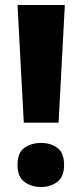

<svg xmlns="http://www.w3.org/2000/svg" viewBox="-20 -734 328 767"><path d="M214 -244 239 -714H50L75 -244ZM50 -75Q50 -28 77.5 -7.5Q105 13 144 13Q182 13 209 -7.5Q236 -28 236 -75Q236 -124 209 -143.5Q182 -163 144 -163Q105 -163 77.5 -143.5Q50 -124 50 -75Z"/></svg>

Font: Noto Sans Arabic Extra
Style: Regular
Weight: 800
Designer: Nadine Chahine - Monotype Design Team
Foundry: Monotype Imaging Inc.
Version: Version 1.902